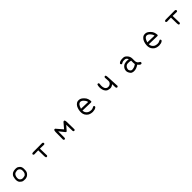

<svg xmlns="http://www.w3.org/2000/svg" viewBox="931 -3344 6138 6138"><g transform="rotate(-45 4000.0 -275.0)"><path d="M536 6Q494 6 455.5 3Q417 0 390.5 -16.5Q364 -33 336 -60.5Q308 -88 298 -133.5Q288 -179 293 -226.5Q298 -274 310.5 -317Q323 -360 362 -395.5Q401 -431 455 -441.5Q509 -452 554 -449Q599 -446 626 -431.5Q653 -417 677.5 -392.5Q702 -368 713 -339Q724 -310 726.5 -274.5Q729 -239 725.5 -193Q722 -147 708 -115.5Q694 -84 661 -52Q628 -20 597.5 -10Q567 0 536 6ZM583 -86Q605 -100 623.5 -123.5Q642 -147 649.5 -191Q657 -235 652 -273.5Q647 -312 624 -336Q601 -360 575.5 -370Q550 -380 518.5 -376Q487 -372 457 -363Q427 -354 405.5 -326Q384 -298 374 -260Q364 -222 366 -181Q368 -140 392.5 -113Q417 -86 445.5 -77Q474 -68 510 -72Q546 -76 583 -86Z M1503 -10 1483 -20Q1470 -55 1470 -96.5Q1470 -138 1466 -353L1286 -349Q1271 -351 1259 -360Q1246 -374 1248 -396L1259 -415Q1296 -431 1341 -427L1714 -429Q1733 -427 1749 -415Q1762 -399 1760 -378L1749 -358Q1735 -347 1714 -349L1542 -353L1550 -41L1540 -21Q1524 -8 1503 -10Z M2714 21 2694 12Q2685 0 2683 -16L2676 -297Q2575 -181 2540 -140Q2517 -124 2495 -147L2347 -331L2345 -31L2335 -12Q2321 0 2300 -2L2280 -12Q2271 -23 2269 -39Q2271 -312 2271.5 -356.5Q2272 -401 2281.5 -436Q2291 -471 2337 -460L2524 -243L2683 -429Q2710 -448 2739 -429Q2752 -396 2754 -356.5Q2756 -317 2760 -8L2749 12Q2735 23 2714 21Z M3569 14Q3513 12 3460 -4Q3407 -20 3362 -67Q3317 -114 3301.5 -167Q3286 -220 3290 -284.5Q3294 -349 3316.5 -414Q3339 -479 3379 -518.5Q3419 -558 3453 -567.5Q3487 -577 3528 -574Q3569 -571 3605.5 -550.5Q3642 -530 3688.5 -482.5Q3735 -435 3753 -379Q3771 -323 3773 -272Q3773 -239 3733 -241L3364 -251Q3368 -206 3379 -177.5Q3390 -149 3423 -116.5Q3456 -84 3499 -73.5Q3542 -63 3583 -63Q3624 -63 3652.5 -79.5Q3681 -96 3712 -104L3731 -94Q3743 -78 3741 -57L3731 -37Q3698 -8 3656 2Q3614 12 3569 14ZM3688 -317Q3679 -362 3659.5 -391.5Q3640 -421 3615.5 -446.5Q3591 -472 3561.5 -486.5Q3532 -501 3500 -498Q3468 -495 3435 -460Q3402 -425 3372 -327Z M4675 12Q4659 10 4647 0Q4632 -25 4634 -60L4632 -177Q4591 -147 4556 -133.5Q4521 -120 4480.5 -125Q4440 -130 4406 -139.5Q4372 -149 4337 -187.5Q4302 -226 4286 -287.5Q4270 -349 4273 -406.5Q4276 -464 4292 -503Q4308 -515 4329 -513L4349 -503Q4360 -487 4358 -466Q4353 -437 4351 -406.5Q4349 -376 4352.5 -344.5Q4356 -313 4367 -284Q4378 -255 4400.5 -233.5Q4423 -212 4454 -205Q4485 -198 4521.5 -207Q4558 -216 4585 -242.5Q4612 -269 4619 -299Q4626 -329 4622 -364L4614 -487Q4616 -503 4626 -515Q4640 -526 4661 -524L4681 -515Q4696 -472 4696 -422Q4696 -372 4716 -21L4706 -2Q4692 10 4675 12Z M5407 25Q5378 21 5350.5 12.5Q5323 4 5299.5 -24.5Q5276 -53 5258.5 -92.5Q5241 -132 5245 -176Q5249 -220 5268.5 -256Q5288 -292 5317.5 -317.5Q5347 -343 5377 -354.5Q5407 -366 5448.5 -370.5Q5490 -375 5575 -366Q5557 -403 5536 -424.5Q5515 -446 5480.5 -450Q5446 -454 5409 -450Q5372 -446 5339 -423Q5325 -411 5304 -413L5284 -423Q5274 -437 5272 -454Q5274 -470 5295.5 -487.5Q5317 -505 5346.5 -514.5Q5376 -524 5412 -526.5Q5448 -529 5482.5 -526.5Q5517 -524 5540 -512.5Q5563 -501 5595.5 -469.5Q5628 -438 5647.5 -397Q5667 -356 5668.5 -308Q5670 -260 5668.5 -209.5Q5667 -159 5683.5 -125Q5700 -91 5726 -74Q5752 -57 5771 -45Q5785 -29 5781 -6L5771 14Q5756 25 5733 25Q5692 16 5640 -51Q5587 -14 5530.5 7.5Q5474 29 5407 25ZM5538 -81 5599 -118Q5595 -155 5593 -180.5Q5591 -206 5593 -280Q5563 -290 5520 -294Q5477 -298 5439 -293Q5401 -288 5371 -259Q5341 -230 5330 -190Q5319 -150 5325 -128Q5331 -106 5357 -74.5Q5383 -43 5442 -52Q5501 -61 5538 -81Z M6569 14Q6513 12 6460 -4Q6407 -20 6362 -67Q6317 -114 6301.5 -167Q6286 -220 6290 -284.5Q6294 -349 6316.5 -414Q6339 -479 6379 -518.5Q6419 -558 6453 -567.5Q6487 -577 6528 -574Q6569 -571 6605.5 -550.5Q6642 -530 6688.5 -482.5Q6735 -435 6753 -379Q6771 -323 6773 -272Q6773 -239 6733 -241L6364 -251Q6368 -206 6379 -177.5Q6390 -149 6423 -116.5Q6456 -84 6499 -73.5Q6542 -63 6583 -63Q6624 -63 6652.5 -79.5Q6681 -96 6712 -104L6731 -94Q6743 -78 6741 -57L6731 -37Q6698 -8 6656 2Q6614 12 6569 14ZM6688 -317Q6679 -362 6659.5 -391.5Q6640 -421 6615.5 -446.5Q6591 -472 6561.5 -486.5Q6532 -501 6500 -498Q6468 -495 6435 -460Q6402 -425 6372 -327Z M7503 -10 7483 -20Q7470 -55 7470 -96.5Q7470 -138 7466 -353L7286 -349Q7271 -351 7259 -360Q7246 -374 7248 -396L7259 -415Q7296 -431 7341 -427L7714 -429Q7733 -427 7749 -415Q7762 -399 7760 -378L7749 -358Q7735 -347 7714 -349L7542 -353L7550 -41L7540 -21Q7524 -8 7503 -10Z"/></g></svg>

Font: Kosefont JP
Style: Regular
Weight: 400
Designer: Nozomi Seto 瀬戸のぞみ
Version: Version 3.00;June 19, 2020